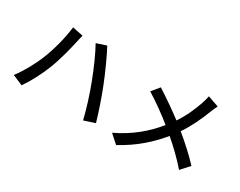

<svg xmlns="http://www.w3.org/2000/svg" viewBox="-96 -1245 2192 1757"><g transform="rotate(30 1000.0 -366.5)"><path d="M219 -322C184 -237 127 -131 64 -48L173 -2C227 -80 284 -188 320 -282C359 -380 395 -524 409 -589C413 -611 422 -649 429 -674L316 -697C303 -577 263 -430 219 -322ZM712 -353C753 -246 795 -114 821 -5L936 -42C909 -137 856 -293 817 -388C777 -489 711 -634 670 -709L567 -675C610 -600 673 -457 712 -353Z M1286 -623 1220 -543C1319 -482 1423 -405 1496 -346C1398 -225 1277 -121 1107 -40L1195 39C1367 -53 1487 -167 1578 -278C1661 -206 1736 -135 1808 -52L1888 -140C1819 -215 1733 -293 1644 -366C1708 -460 1756 -567 1788 -650C1796 -672 1813 -711 1824 -731L1708 -772C1703 -748 1694 -712 1686 -690C1657 -608 1620 -519 1561 -432C1481 -493 1370 -570 1286 -623Z"/></g></svg>

Font: Noto Sans TC Medium
Style: Regular
Weight: 500
Designer: Ryoko NISHIZUKA 西塚涼子 (kana, bopomofo & ideographs); Paul D. Hunt (Latin, Greek & Cyrillic); Sandoll Communications 산돌커뮤니
Foundry: Adobe
Version: Version 2.004;hotconv 1.0.118;makeotfexe 2.5.65603